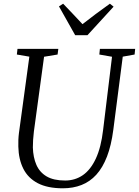

<svg xmlns="http://www.w3.org/2000/svg" viewBox="-20 -1007 750 1037"><path d="M643 -701 592 -306Q581 -221.5 557.8 -161.2Q534.5 -101 500 -63.2Q465.5 -25.5 420.2 -7.8Q375 10 319.5 10Q237 10 184.2 -17.5Q131.5 -45 106 -95.8Q80.5 -146.5 79 -215.5Q78.5 -233 79.2 -251.8Q80 -270.5 82.5 -290L138.5 -701L71 -712.5L74.5 -743H295L291 -712.5L218 -700.5L163 -296.5Q160 -273 158.8 -251.8Q157.5 -230.5 157.5 -210.5Q159 -157 176.5 -116.8Q194 -76.5 231.8 -54.2Q269.5 -32 332 -32Q385.5 -32 427.5 -61Q469.5 -90 497.8 -150.8Q526 -211.5 537 -306L585 -700.5L516.5 -712.5L519.5 -743H710L707 -712.5ZM386 -817 298.5 -972.5 321 -987Q347 -959.5 373 -932.5Q399 -905.5 425.5 -876.5Q459.5 -903.5 496 -930.5Q532.5 -957.5 573.5 -987L593.5 -971L452.5 -817Z"/></svg>

Font: Merriweather 72pt Light
Style: Italic
Weight: 300
Italic angle: -7.8°
Version: Version 2.101